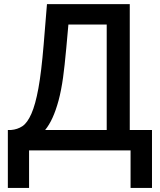

<svg xmlns="http://www.w3.org/2000/svg" viewBox="-20 -730 776 932"><path d="M18.1 -99.1H34.2Q64.5 -101.6 88.4 -117.2Q112.8 -133.3 132.3 -177.7Q151.9 -221.7 166.5 -301.8Q180.7 -378.9 191.9 -513.2L208 -710H609.9V-99.1H717.8V182.1H613.8V0H121.1V182.1H18.1ZM498 -99.1V-610.8H312L301.8 -497.1Q293.5 -406.7 286.1 -353.5Q277.3 -290.5 264.2 -241.7Q251 -193.4 234.9 -158.2Q218.8 -123 199.2 -99.1Z"/></svg>

Font: Rising Sun DemiBold
Style: DemiBold
Weight: 600
Designer: Matt McInerney, Pablo Impallari, Rodrigo Fuenzalida
Foundry: Matt McInerney, Pablo Impallari, Rodrigo Fuenzalida
Version: Version 1.000